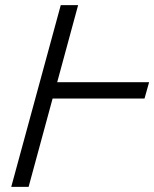

<svg xmlns="http://www.w3.org/2000/svg" viewBox="-20 -732 604 752"><path d="M24 0 218 -712H286L204 -410H564L546 -346H186L92 0Z"/></svg>

Font: Old Standard TT
Style: Italic
Weight: 400
Italic angle: -15.2°
Designer: Alexey Kryukov <alexios@thessalonica.org.ru>
Version: Version 2.2